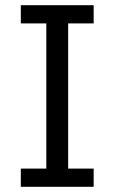

<svg xmlns="http://www.w3.org/2000/svg" viewBox="-20 -718 440 738"><path d="M60 0V-70H158V-628H60V-698H340V-628H242V-70H340V0Z"/></svg>

Font: IBM Plex Sans Thai Looped
Style: Regular
Weight: 400
Designer: Mike Abbink, Paul van der Laan, Pieter van Rosmalen, Ben Mitchell, Mark Frömberg
Foundry: Bold Monday
Version: Version 1.1